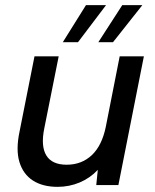

<svg xmlns="http://www.w3.org/2000/svg" viewBox="-20 -719 601 746"><path d="M440 0H354L360 -59Q330 -27 289.5 -10Q249 7 204 7Q146 7 108 -17.5Q70 -42 55.5 -89.5Q41 -137 56 -208L114 -500H208L152 -220Q138 -151 160 -115Q182 -79 239 -79Q297 -79 336.5 -116Q376 -153 391 -226L445 -500H539ZM392 -699 283 -555H224L314 -699ZM533 -699 419 -555H362L455 -699Z"/></svg>

Font: Albert Sans Medium
Style: Italic
Weight: 500
Italic angle: -11.25°
Designer: Andreas Rasmussen
Foundry: a.Foundry
Version: Version 1.025